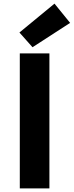

<svg xmlns="http://www.w3.org/2000/svg" viewBox="-20 -1037 406 1057"><path d="M89 0V-743H252V0ZM159 -777 87 -858 280 -1017 366 -911Z"/></svg>

Font: Noto Sans JP ExtraBold
Style: Regular
Weight: 800
Designer: Ryoko NISHIZUKA  (kana, bopomofo & ideographs); Paul D. Hunt (Latin, Greek & Cyrillic); Sandoll Communications , Soo-you
Foundry: Adobe
Version: Version 2.004-H2;hotconv 1.0.118;makeotfexe 2.5.65603